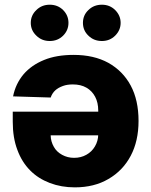

<svg xmlns="http://www.w3.org/2000/svg" viewBox="-20 -789 643 816"><path d="M293 -555.7Q378.9 -555.7 440.4 -522Q502.4 -487.3 535.6 -425.3Q568.8 -363.3 568.8 -274.9Q568.8 -189.9 535.6 -127Q502.4 -64 440.9 -28.3Q380.4 7.3 297.9 7.3Q240.7 7.3 191.9 -11.2Q142.1 -30.3 108.4 -64.5Q72.8 -100.1 53.7 -152.3Q34.2 -203.6 34.2 -271.5V-314.5H507.8V-213.9H195.3Q195.8 -187.5 209 -164.6Q220.7 -143.6 244.1 -130.9Q267.1 -118.2 294.9 -118.2Q324.2 -118.2 347.2 -131.3Q370.1 -144 383.3 -166.5Q397 -189.5 397.5 -216.8V-319.3Q397.5 -353 384.3 -377.9Q371.1 -402.8 347.2 -416.5Q323.2 -430.2 289.6 -430.2Q265.6 -430.2 248 -423.8Q227.5 -416.5 215.3 -405.3Q202.1 -393.6 195.3 -374.5L35.6 -379.4Q45.9 -432.1 79.6 -472.7Q113.3 -512.2 167.5 -534.2Q219.7 -555.7 293 -555.7ZM134.8 -637.2Q110.8 -659.7 110.8 -691.9Q110.8 -724.1 134.8 -746.6Q157.7 -769 191.4 -769Q225.1 -769 248 -746.6Q271 -723.6 271 -691.9Q271 -660.2 248 -637.2Q225.1 -614.7 191.4 -614.7Q157.7 -614.7 134.8 -637.2ZM413.1 -614.7Q378.9 -614.7 356 -637.2Q332.5 -659.2 332.5 -691.9Q332.5 -724.6 356 -746.6Q378.9 -769 413.1 -769Q446.3 -769 469.2 -746.6Q492.7 -723.1 492.7 -691.9Q492.7 -660.6 469.2 -637.2Q446.3 -614.7 413.1 -614.7Z"/></svg>

Font: My Font
Style: Regular
Weight: 500
Designer: Rasmus Andersson
Foundry: rsms
Version: Version 0.001